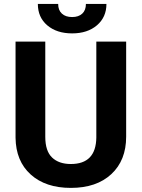

<svg xmlns="http://www.w3.org/2000/svg" viewBox="-20 -916 698 946"><path d="M601.6 -710.9V-242.7Q601.6 -126 528.6 -58.1Q455.6 9.8 329.1 9.8Q204.6 9.8 131.3 -56.2Q58.1 -122.1 56.6 -237.3V-710.9H203.1V-241.7Q203.1 -171.9 236.6 -139.9Q270 -107.9 329.1 -107.9Q452.6 -107.9 454.6 -237.8V-710.9ZM504.4 -896.5Q504.4 -831.5 457.8 -791.5Q411.1 -751.5 335.4 -751.5Q259.8 -751.5 213.1 -791Q166.5 -830.6 166.5 -896.5H266.6Q266.6 -865.7 284.9 -848.9Q303.2 -832 335.4 -832Q367.2 -832 385.3 -848.9Q403.3 -865.7 403.3 -896.5Z"/></svg>

Font: MAUL Bold
Style: Bold
Weight: 700
Designer: MAUL
Version: Version 1.0; 2020; ttfautohint (v1.8.3)